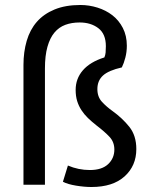

<svg xmlns="http://www.w3.org/2000/svg" viewBox="-20 -740 611 769"><path d="M74 0V-480Q74 -532 87 -576.5Q100 -621 127.5 -652.5Q155 -684 198.5 -702Q242 -720 302 -720Q337 -720 370.5 -709.5Q404 -699 430 -679Q456 -659 472 -628Q488 -597 488 -557Q488 -532 482 -509Q476 -486 468 -470Q415 -458 392.5 -437.5Q370 -417 370 -383Q370 -352 388.5 -332Q407 -312 431 -295Q470 -267 498 -232Q526 -197 526 -143Q526 -76 479 -33.5Q432 9 346 9Q318 9 284.5 3.5Q251 -2 232 -12L252 -77Q294 -59 340 -59Q388 -59 413 -82.5Q438 -106 438 -141Q438 -171 419 -191.5Q400 -212 366 -238Q347 -253 332 -267.5Q317 -282 306 -299Q295 -316 289 -335.5Q283 -355 283 -380Q283 -425 312 -458.5Q341 -492 398 -510Q402 -519 403 -529.5Q404 -540 404 -555Q404 -604 374 -627Q344 -650 299 -650Q267 -650 241.5 -640.5Q216 -631 198 -609.5Q180 -588 170 -552.5Q160 -517 160 -466V0Z"/></svg>

Font: Mukta Malar
Style: Regular
Weight: 400
Designer: Aadarsh Rajan, Girish Dalvi, Yashodeep Gholap
Foundry: Ek Type
Version: Version 2.538;PS 1.000;hotconv 16.6.51;makeotf.lib2.5.65220;